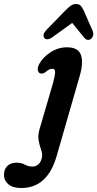

<svg xmlns="http://www.w3.org/2000/svg" viewBox="-149 -699 487 962"><path d="M250 -317 134.5 84Q112 162 68 202.5Q24 243 -42.5 243Q-85 243 -107 224.2Q-129 205.5 -129 177Q-129 149 -112.2 132.5Q-95.5 116 -65.5 116Q-42 116 -24.8 125.8Q-7.5 135.5 14.5 135.5Q33 135.5 46 121.8Q59 108 62 83.5Q63.5 68.5 56.2 49Q49 29.5 44.5 4.5Q40 -20.5 49.5 -53L117 -284Q126 -317 127 -335.8Q128 -354.5 113 -354.5Q97.5 -354.5 79 -337.5Q64.5 -327.5 52.5 -331.5Q43 -334.5 40.5 -347.8Q38 -361 48.5 -380Q66 -412 104 -437Q142 -462 187 -462Q243 -462 256.5 -423.5Q270 -385 250 -317ZM111.7 -511.3Q98.2 -502 87.6 -502.2Q77.1 -502.3 72.4 -509.4Q61.9 -526 84.3 -549.7L177.2 -645.2Q192.5 -661 204.9 -670Q217.4 -679.1 232.4 -678.9Q247.9 -678.6 256.2 -669.5Q264.4 -660.4 271.5 -643.8L315.1 -544.6Q320.1 -532.6 317.5 -521.9Q315 -511.2 308.9 -505.8Q289.7 -490.6 273.2 -509.8L212.8 -584.2Z"/></svg>

Font: Fraunces 72pt SuperSoft SemiBold
Style: Italic
Weight: 600
Italic angle: -16°
Version: Version 1.000;[b76b70a41]